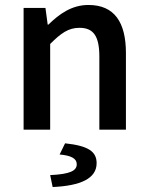

<svg xmlns="http://www.w3.org/2000/svg" viewBox="-20 -522 596 773"><path d="M75 -490V0H182V-345C225 -388 255 -410 300 -410C356 -410 380 -377 380 -294V0H487V-308C487 -432 441 -502 336 -502C269 -502 219 -466 175 -423H172L163 -490ZM182 183 192 231C304 226 369 197 369 135C369 89 337 65 242 55L220 100C266 104 289 116 289 139C289 165 264 179 182 183Z"/></svg>

Font: Cambridge Sans Medium
Style: Regular
Weight: 500
Version: Version 2.020;PS 002.020;hotconv 1.0.88;makeotf.lib2.5.64775